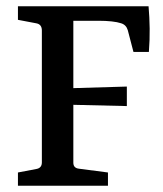

<svg xmlns="http://www.w3.org/2000/svg" viewBox="-20 -590 517 610"><path d="M213 -257V-73Q213 -56 231 -54L323 -42V0H37V-42L95 -53Q113 -56 113 -74V-493Q113 -513 95 -516L37 -527V-570H452Q455 -535 455.5 -499.5Q456 -464 453 -425H404L386 -494Q381 -511 365 -516Q353 -520 334.5 -522Q316 -524 294 -524H213V-310L383 -315V-253Z"/></svg>

Font: Rasa Medium
Style: Regular
Weight: 500
Designer: Anna Giedrys (Yrsa+Rasa design), David Brezina (Yrsa art-direction, Rasa art-direction, design)
Foundry: Rosetta Type Foundry
Version: Version 2.004